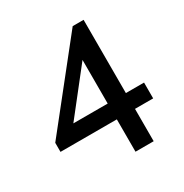

<svg xmlns="http://www.w3.org/2000/svg" viewBox="-157 -791 876 915"><g transform="rotate(-30 281.5 -334.0)"><path d="M328 0V-178H18V-228L368 -668H428V-265H528V-178H428V0ZM328 -265V-505L139 -265Z"/></g></svg>

Font: Madhuban
Style: Regular
Weight: 400
Designer: jaikishan Patel
Foundry: MagicType
Version: Version 1.000